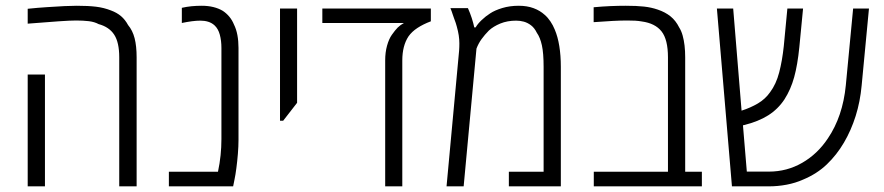

<svg xmlns="http://www.w3.org/2000/svg" viewBox="-20 -660 3130 680"><path d="M402.3 0V-457Q402.3 -509.8 384.5 -537.1Q366.7 -564.5 329.1 -574.7Q314.9 -582.5 294.7 -585Q274.4 -587.4 249.5 -587.4Q228.5 -587.4 187.3 -584.5Q146 -581.5 78.1 -576.2V-628.9Q96.2 -630.9 113.8 -632.3Q131.3 -633.8 147.9 -634.8Q182.6 -637.2 208.5 -638.4Q234.4 -639.6 252 -639.6Q292.5 -639.6 320.3 -636.2Q348.1 -632.8 373 -623Q394 -615.2 408.7 -602.8Q423.3 -590.3 433.6 -571.3Q449.7 -552.2 456.8 -524.4Q463.9 -496.6 463.9 -457V0ZM78.1 0V-396H139.2V0Z M578.1 0V-51.8H752Q758.3 -81.1 761.2 -109.9Q764.2 -138.7 764.2 -167.5V-490.2Q764.2 -516.1 758.5 -537.1Q752.9 -558.1 739.7 -570.3Q730 -579.1 717.3 -583Q704.6 -586.9 689.9 -586.9Q675.8 -586.9 659.2 -584.7Q642.6 -582.5 624 -578.6V-632.3Q641.1 -636.2 658.4 -637.9Q675.8 -639.6 694.3 -639.6Q716.8 -639.6 735.6 -635Q754.4 -630.4 769 -621.6Q781.7 -613.3 792 -601.1Q802.2 -588.9 808.6 -573.2Q816.9 -556.6 820.8 -535.6Q824.7 -514.6 824.7 -490.2V-164.6Q824.7 -141.6 822.5 -115Q820.3 -88.4 817.1 -64.2Q814 -40 810.5 -23.9L805.7 0Z M971.7 -232.4V-629.9H1032.2V-295.9L982.9 -232.4Z M1344.2 0V-446.3Q1344.2 -474.6 1350.8 -498.3Q1357.4 -522 1367.7 -536.6Q1379.4 -553.2 1388.4 -562.3Q1397.5 -571.3 1410.6 -578.6H1121.6V-629.9H1505.9V-584.5Q1478.5 -574.2 1458.5 -561Q1438.5 -547.9 1426.8 -531.2Q1404.8 -498 1404.8 -445.8V0Z M1561.5 0 1606 -480.5Q1606.4 -486.8 1606.7 -493.7Q1606.9 -500.5 1606.9 -506.3Q1606.9 -520.5 1604.7 -534.9Q1602.5 -549.3 1597.7 -566.4Q1596.7 -570.8 1594 -578.9Q1591.3 -586.9 1588.1 -595.2Q1585 -603.5 1584 -606.9Q1582 -613.3 1579.8 -619.4Q1577.6 -625.5 1575.2 -631.3H1637.2Q1645 -613.8 1650.9 -595.7Q1656.7 -577.6 1659.7 -563H1664.6Q1671.4 -575.2 1686 -589.1Q1700.7 -603 1716.3 -612.8Q1732.4 -623.5 1759 -631.6Q1785.6 -639.6 1816.9 -639.6Q1846.7 -639.6 1869.6 -631.1Q1892.6 -622.6 1909.2 -607.4Q1920.4 -597.7 1929.4 -584.2Q1938.5 -570.8 1944.8 -555.2Q1955.6 -529.8 1960.9 -496.6Q1966.3 -463.4 1966.3 -423.3V0H1782.2V-51.8H1905.3V-423.3Q1905.3 -471.7 1899.2 -499.5Q1893.1 -527.3 1881.3 -543.9Q1873 -561 1860.8 -570.3Q1848.6 -579.6 1835.2 -583.3Q1821.8 -586.9 1808.1 -586.9Q1776.9 -586.9 1752 -576.7Q1727.1 -566.4 1711.4 -551.8Q1696.8 -537.1 1685.5 -521.5Q1674.3 -505.9 1667.5 -487.8L1622.1 0Z M2083 0V-51.8H2345.7V-457Q2345.7 -520 2323 -548.8Q2300.3 -577.6 2252.9 -584Q2242.7 -585.9 2229.7 -586.7Q2216.8 -587.4 2201.2 -587.4Q2177.2 -587.4 2150.1 -585.9Q2123 -584.5 2082.5 -581.5V-634.3Q2113.8 -637.2 2142.1 -638.4Q2170.4 -639.6 2196.3 -639.6Q2234.9 -639.6 2261 -636.7Q2287.1 -633.8 2309.6 -626Q2335.9 -617.2 2354.7 -602.1Q2373.5 -586.9 2385.3 -563Q2393.1 -550.8 2397.7 -534.2Q2402.3 -517.6 2404.5 -498.5Q2406.7 -479.5 2406.7 -457V-51.8H2465.8V0Z M2572.3 0 2519 -629.9H2576.7L2606.4 -268.1Q2638.2 -278.3 2664.3 -293.7Q2690.4 -309.1 2707.5 -333.5Q2729 -362.3 2739.7 -403.8Q2750.5 -445.3 2755.9 -496.6L2768.6 -629.9H2824.2L2811 -493.2Q2804.7 -430.2 2792.7 -386.7Q2780.8 -343.3 2758.3 -308.1Q2735.4 -273.4 2700.7 -251.5Q2666 -229.5 2614.3 -216.8Q2613.8 -216.8 2612.8 -216.6Q2611.8 -216.3 2611.3 -216.3L2625 -52.2H2703.1Q2767.1 -52.2 2821.3 -83.5Q2875.5 -114.7 2912.1 -169.9Q2964.8 -247.6 2975.6 -357.9L3001.5 -629.9H3057.6L3031.7 -357.4Q3026.4 -299.8 3010.5 -249.3Q2994.6 -198.7 2969.2 -155.3Q2943.4 -111.3 2908.4 -77.9Q2873.5 -44.4 2824.2 -23.9Q2796.9 -11.7 2765.9 -5.9Q2734.9 0 2702.6 0Z"/></svg>

Font: Open Sans SemiCondensed Light
Style: Regular
Weight: 300
Width: 4
Designer: Monotype Design Team
Foundry: Monotype Imaging Inc.
Version: Version 3.000